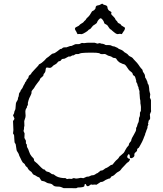

<svg xmlns="http://www.w3.org/2000/svg" viewBox="-20 -995 872 1029"><path d="M564 -38.1 551.8 -33.2Q545.9 -31.2 539.6 -26.4Q530.8 -20 524.9 -20H520Q498 -5.4 497.1 -4.9L488.3 -5.9L474.1 -4.9L467.8 -6.8Q466.8 -6.8 460.4 -1.5Q454.1 3.9 449.2 2.9Q444.3 2 443.4 -1Q441.9 -3.9 440.4 -6.8Q439 -9.8 436 -8.8Q433.1 -7.8 433.1 -3.9L432.1 2.9Q427.7 9.8 397 9.8L390.1 13.2Q389.2 14.2 376 13.7Q362.8 13.2 361.8 13.2H320.8Q317.9 11.7 310.5 8.8Q303.7 5.9 297.9 5.4Q292 4.9 286.6 4.9Q271 4.9 264.6 -2.4Q257.8 -9.8 248 -11.2Q233.9 -12.7 227.5 -17.6Q221.2 -22.5 213.4 -23.9Q206.1 -24.9 203.1 -25.9Q200.2 -28.3 196.3 -35.2Q192.4 -42 189.9 -44.9L184.1 -45.9Q180.7 -47.9 174.8 -51.3Q168.9 -54.7 168 -55.7Q167 -56.6 162.6 -57.6Q158.2 -59.1 154.3 -64.9Q150.9 -71.3 148.9 -73.2Q147 -75.2 141.6 -78.6Q131.8 -85 127 -97.2Q125 -99.1 121.6 -101.6Q116.7 -105 114.7 -110.8Q112.8 -116.7 108.4 -119.1Q104 -122.1 102.1 -124Q94.7 -135.3 90.8 -145Q86.9 -154.3 85.4 -156.2Q83.5 -158.2 82 -164.6Q80.6 -170.4 76.7 -176.3Q72.3 -182.1 70.3 -186.5Q68.4 -190.9 66.9 -203.6Q64.9 -216.3 64.5 -219.7Q64 -223.1 62.5 -224.6Q61 -226.1 58.1 -231.9Q57.1 -238.8 56.6 -251.5Q56.2 -264.2 55.7 -268.6Q55.2 -272.9 49.8 -279.8L51.8 -297.9L49.8 -346.2L57.1 -356.9Q58.1 -360.4 54.2 -367.2Q50.3 -374 49.8 -377L55.2 -387.2Q56.2 -389.2 56.6 -394Q57.1 -398.9 59.1 -401.9Q64 -409.2 64 -425.8Q64 -442.4 68.8 -449.7Q76.2 -460.9 76.2 -464.4V-469.7L80.1 -479Q81.1 -481 81.5 -489.3Q82 -497.6 88.9 -503.9Q88.9 -505.9 89.8 -507.8Q90.8 -509.8 91.8 -511.7Q93.3 -514.6 96.7 -518.6Q100.1 -521.5 102.5 -528.3Q105 -535.2 109.4 -542Q113.8 -548.8 113.8 -550.8L115.2 -554.2Q115.2 -555.2 121.1 -561Q121.1 -565.9 124.5 -569.3Q127.9 -572.3 129.4 -574.2Q132.8 -578.1 133.3 -584Q134.3 -589.8 138.7 -592.3Q145.5 -596.2 147 -600.1Q148.4 -604.5 155.3 -611.3Q162.1 -618.2 166 -623Q169.9 -627 174.3 -631.8Q178.7 -636.7 182.6 -640.6Q186.5 -644.5 189 -649.9Q191.9 -651.9 196.3 -653.8Q201.2 -656.2 203.1 -658.2Q205.1 -660.2 212.4 -666Q219.7 -671.9 224.1 -677.7Q228 -683.1 233.9 -686.5Q239.7 -689.9 249.5 -698.7Q258.8 -708 266.1 -708.5Q272.9 -709 286.6 -719.7Q299.8 -730 301.8 -731.4Q303.7 -732.9 306.6 -732.9Q309.1 -732.9 310.1 -733.4Q313 -735.4 315.9 -738.3Q318.8 -741.2 326.7 -741.2H335.9L355 -748Q356 -749 358.9 -748.5Q361.8 -748 363.8 -749L382.8 -757.8Q386.7 -758.8 393.6 -758.3Q400.4 -757.8 404.8 -758.8L418.9 -765.1Q432.1 -762.7 437.5 -764.6Q442.9 -766.1 462.9 -766.1H483.9Q488.3 -766.1 491.7 -764.6Q495.1 -763.2 497.6 -762.7Q500 -762.2 501 -761.2L516.1 -764.2L521 -761.2Q534.7 -761.2 545.9 -753.9Q549.8 -752.9 561 -753.4Q572.3 -753.9 578.1 -750Q583.5 -746.1 592.8 -746.1L606 -740.2Q607.9 -740.2 611.3 -737.3Q615.2 -734.4 617.2 -732.9Q619.1 -731.9 622.1 -731Q638.2 -725.6 646 -715.8Q664.6 -705.1 665.5 -702.6Q667 -700.2 669.9 -697.3Q672.9 -694.3 680.2 -690.9Q687 -688 690.9 -684.1Q694.8 -679.7 696.8 -676.8Q698.7 -673.8 706.5 -666.5Q714.4 -659.2 722.7 -647.5Q730.5 -635.3 735.4 -629.9Q740.2 -625 742.2 -622.6Q744.1 -620.1 744.6 -616.2Q745.1 -612.3 746.1 -610.4Q747.1 -608.4 752 -601.6Q757.8 -593.8 757.8 -580.1Q762.2 -575.7 770 -556.2L771 -548.8Q772 -546.9 773.4 -544.9Q778.3 -538.1 779.3 -522.9Q779.8 -507.8 782.2 -501Q784.2 -494.1 785.2 -490.2L783.2 -472.2L789.1 -459V-407.2L790 -398.9L783.2 -381.8Q783.2 -378.9 784.2 -370.1Q785.2 -361.3 784.2 -357.9Q783.2 -354.5 775.9 -347.2Q775.9 -343.3 775.9 -339.8L772.9 -335Q772.9 -334 774.4 -330.6Q775.9 -327.1 773.4 -323.7Q769.5 -318.4 770.5 -314Q771.5 -310.1 767.1 -301.8Q763.2 -293 763.2 -290.5L757.8 -276.9V-273.9L751 -257.8Q750 -256.8 750 -254.4L746.1 -245.1Q744.6 -241.2 741.2 -234.4Q737.3 -228 734.4 -221.7Q731.4 -215.8 729.5 -212.9Q727.5 -210 725.6 -206.1Q724.1 -202.1 719.2 -200.2Q714.8 -197.8 714.8 -192.4Q714.8 -187 713.4 -185.1Q711.9 -183.1 706.5 -178.7Q698.7 -172.4 700.2 -165Q701.7 -157.7 694.3 -151.9Q687 -146 681.2 -147.5Q675.3 -148.9 675.8 -154.3Q676.8 -160.2 673.3 -166.5Q669.9 -172.9 664.1 -162.1Q658.2 -151.4 668 -146Q668 -145 670.4 -145Q679.2 -145 675.3 -136.7Q671.4 -128.4 666 -125.5Q661.1 -123 659.2 -120.6Q657.2 -118.2 653.3 -114.3Q649.4 -110.4 646 -106.4Q642.1 -102.1 637.7 -97.7Q632.8 -93.3 628.4 -86.4Q624 -79.6 616.2 -75.7Q606.4 -71.3 599.1 -63.5Q591.3 -55.2 585.9 -52.7Q580.1 -50.8 578.1 -49.8Q576.2 -48.8 573.7 -44.4Q571.3 -40 567.9 -38.1ZM336.9 -702.1V-701.2H337.9V-702.1ZM639.2 -651.9Q622.6 -660.2 621.1 -660.2Q608.9 -668.9 605.5 -676.3Q601.6 -684.1 594.7 -684.1Q585.9 -684.1 582 -688Q578.1 -691.9 568.8 -694.3Q559.6 -696.3 557.6 -697.8Q554.7 -699.2 550.8 -701.7Q546.9 -704.1 543.9 -705.1Q541 -706.1 532.2 -705.1Q518.6 -703.6 512.2 -710Q500 -712.9 471.7 -712.9Q443.4 -712.9 440.4 -712.4Q438 -711.9 425.3 -711.4Q412.6 -710.9 407.2 -708Q401.9 -705.1 397.5 -705.1H386.2L374 -698.2H370.1Q366.2 -698.2 362.8 -695.3Q358.4 -691.4 352.5 -691.9H347.2Q337.4 -687 331.1 -683.1Q325.2 -679.2 318.8 -679.7Q312.5 -680.2 308.6 -674.8Q304.7 -668.9 302.7 -668Q300.8 -667 297.9 -667Q293 -667 287.6 -659.7Q282.2 -652.3 275.4 -649.4Q266.6 -646 259.8 -637.7Q252.4 -629.4 241.7 -631.8Q231 -633.8 229 -632.8Q224.1 -627.9 224.1 -618.2Q224.1 -608.4 213.9 -598.1Q212.9 -595.7 212.9 -592.8Q212.9 -587.9 204.1 -581.5Q195.3 -575.2 194.3 -570.8Q193.8 -566.9 191.4 -564Q189 -561 178.2 -546.9Q167.5 -532.7 165 -527.3Q163.1 -522.5 156.2 -515.6Q147.9 -506.8 148.9 -500.5Q149.9 -494.1 143.1 -481.4Q135.7 -468.3 132.8 -457Q129.9 -445.8 129.4 -443.8Q128.9 -441.9 129.4 -438Q129.9 -434.1 129.4 -432.6Q128.9 -431.2 127 -428.7Q124 -424.8 124 -421.4V-418Q114.3 -408.2 116.2 -390.1Q118.2 -372.1 116.2 -366.2L109.9 -346.2L110.8 -319.8L108.9 -314V-307.6Q108.9 -303.2 106 -293L111.8 -279.8L110.8 -255.9L119.1 -240.2Q119.1 -238.3 118.7 -233.4Q118.2 -228.5 119.1 -226.1Q120.1 -224.1 122.1 -222.2Q124 -220.7 124 -218.8V-212.9Q124 -207.5 127 -203.1Q129.9 -199.2 130.9 -196.3L135.7 -183.1Q140.6 -167.5 148.9 -157.7Q158.2 -147.9 160.2 -145.5Q162.1 -143.1 162.1 -138.7Q162.1 -134.3 165 -130.9Q168 -127.4 180.2 -118.2Q205.1 -91.8 210.4 -88.9Q215.8 -85.9 220.2 -85.9Q225.1 -76.2 234.4 -74.7Q243.7 -73.7 250.5 -67.4Q257.8 -61 262.2 -61Q266.1 -61 267.6 -60.5Q269 -60.1 270 -58.6Q271 -57.1 280.3 -51.3Q289.6 -45.4 305.2 -42.5Q321.3 -40 325.2 -40.5Q329.1 -41 330.6 -40.5Q332 -40 334.5 -38.1Q336.9 -36.1 338.9 -35.2L350.1 -37.1L363.8 -36.1L373 -40Q376 -41 379.9 -39.6Q383.8 -38.1 389.6 -38.1Q395.5 -38.1 413.1 -42L426.8 -40L444.8 -47.9Q457 -47.9 461.9 -51.3Q469.7 -56.2 475.6 -55.7Q481.9 -55.2 488.8 -59.6Q495.1 -64 496.6 -64.9Q498 -65.9 501.5 -66.9Q504.9 -67.9 505.9 -69.8L520 -81.1H524.9Q530.3 -81.1 537.6 -87.4Q544.9 -93.8 548.3 -94.2Q551.8 -94.7 562 -101.6Q571.3 -108.9 574.2 -110.4Q577.1 -111.8 579.6 -111.8Q582 -111.8 584 -113.8Q585.9 -116.2 593.8 -126Q601.6 -135.7 608.9 -141.1Q615.7 -146.5 620.1 -155.8Q623 -159.2 630.9 -165Q638.7 -170.9 642.6 -175.3Q646.5 -179.7 651.4 -190.4Q657.2 -201.2 659.2 -203.6Q661.1 -206.1 663.1 -208.5Q665 -210.9 668 -213.9Q670.9 -216.8 670.9 -221.2Q670.9 -225.6 676.8 -232.4Q682.6 -238.3 683.1 -241.2Q684.1 -244.1 684.1 -246.6Q684.1 -251 697.3 -272.9Q710.4 -294.9 709.5 -301.8Q709 -308.6 710 -310.5Q710.9 -312 712.4 -314Q713.9 -315.9 713.9 -316.9L717.8 -331.1Q723.1 -340.3 723.6 -345.7Q724.1 -351.1 724.6 -355Q725.1 -358.9 725.1 -362.8Q730 -372.1 730 -377.9V-391.1L734.9 -400.9Q736.3 -426.3 733.9 -433.6Q731.9 -440.9 732.4 -448.2Q732.9 -455.6 730 -465.8L728 -492.2Q727.1 -493.2 727.5 -499.5Q728 -505.9 727.1 -507.8L723.1 -520Q722.2 -521 722.2 -523.9V-527.8Q716.8 -535.6 717.3 -539.1Q717.8 -543.9 710 -556.2V-563Q704.6 -585.4 700.2 -587.9Q695.3 -590.3 692.9 -592.8Q691.9 -594.7 690.9 -599.6Q689.5 -606 679.7 -612.3Q669.9 -618.7 660.2 -635.3Q650.4 -651.9 639.2 -651.9ZM489.7 -864.7Q481 -859.9 478.5 -857.4Q476.1 -855 471.7 -849.1Q466.8 -842.8 464.8 -840.8Q462.9 -838.9 460.9 -838.4Q459 -837.9 457.5 -836.9Q456.1 -835.9 454.6 -835Q453.1 -834 451.7 -831.5Q450.2 -829.1 437.5 -821.3Q424.8 -813.5 418 -812L404.8 -813L396 -812Q395 -812 391.6 -819.8Q388.2 -827.6 385.3 -831.1Q375 -845.7 393.6 -852.5Q402.3 -856 405.3 -859.9Q407.7 -863.8 415.5 -868.2Q423.3 -872.6 424.8 -874Q426.8 -876 428.7 -877.9Q430.2 -879.9 431.2 -881.3Q432.1 -882.8 435.1 -884.8Q439.5 -887.7 440.9 -891.6Q442.4 -896 451.7 -903.8Q461.4 -912.1 473.1 -934.1Q475.1 -936 480 -938Q484.9 -939.9 485.8 -941.9Q486.8 -943.8 489.3 -946.3Q492.2 -948.2 492.2 -953.1Q492.2 -958 495.1 -961.9Q498 -965.8 512.2 -967.8L526.9 -975.1Q530.3 -975.1 532.2 -972.2Q534.2 -969.7 543 -967.8Q557.6 -964.8 556.2 -951.2Q561.5 -939.5 563.5 -939Q564.9 -938 572.3 -933.6Q579.6 -929.2 576.7 -924.8Q573.7 -920.4 580.1 -914.1Q585.9 -908.2 587.9 -906.2Q589.8 -904.3 592.3 -901.4Q594.7 -898.9 595.7 -897.5Q596.7 -896 598.1 -892.6Q599.1 -888.7 602.5 -885.7Q606 -882.8 606.9 -881.8Q607.9 -880.9 608.4 -879.4Q610.8 -872.1 616.7 -870.1Q626 -867.2 627.9 -862.3Q629.9 -857.9 638.2 -854Q646 -850.1 648.4 -847.7Q650.9 -845.7 649.4 -840.8Q647.9 -835.9 647 -833.5Q646 -831.1 642.6 -827.1Q639.2 -823.2 636.2 -817.4Q633.3 -811.5 631.8 -812L623 -814L609.9 -812Q601.6 -814 597.7 -817.4Q593.8 -821.3 588.9 -824.2Q582.5 -828.6 579.6 -832Q576.7 -835.9 572.8 -837.4Q568.8 -838.9 564 -846.7Q559.1 -854.5 556.6 -857.9Q554.7 -860.8 547.9 -864.3Q541 -867.7 539.1 -870.1Q538.1 -872.1 537.1 -876.5Q536.1 -880.9 530.3 -888.7Q524.4 -896.5 520 -897Q515.6 -897.5 508.8 -889.6Q502 -881.8 500.5 -876Q499 -870.1 489.7 -864.7Z"/></svg>

Font: AntiqueNobleLightItalic
Style: LightItalic
Weight: 400
Version: Version 001.000